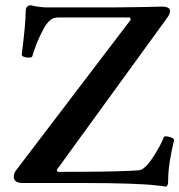

<svg xmlns="http://www.w3.org/2000/svg" viewBox="-20 -691 677 725"><path d="M607 14Q601 13 591.5 11.5Q582 10 569 9Q538 5 466.5 2.5Q395 0 285 0H66Q32 0 32 -24Q32 -36 40 -47L474 -617L470 -625H201Q183 -625 172.5 -617Q162 -609 154 -598Q147 -587 138 -569.5Q129 -552 119 -528Q106 -494 102 -479Q101 -474 91 -473.5Q81 -473 71.5 -476Q62 -479 62 -485Q77 -601 77 -648Q77 -671 97 -671Q108 -668 125.5 -665.5Q143 -663 156 -663H404Q451 -663 497.5 -664Q544 -665 590 -666Q622 -666 622 -650Q622 -637 610 -622L194 -49L198 -42Q261 -42 321 -42.5Q381 -43 429.5 -44.5Q478 -46 505 -48Q531 -50 573 -122Q583 -139 589.5 -152Q596 -165 598 -173Q600 -177 610 -176Q620 -175 629.5 -170.5Q639 -166 637 -161Q627 -119 621 -81Q615 -43 615 -9Q615 11 607 14Z"/></svg>

Font: Junicode
Style: Bold
Weight: 700
Designer: Peter S. Baker
Version: Version 2.100; ttfautohint (v1.8.4)